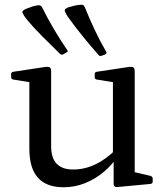

<svg xmlns="http://www.w3.org/2000/svg" viewBox="-20 -782 699 811"><path d="M248 -553Q239 -548 233 -555Q195 -592 158 -629Q121 -666 89 -705Q80 -718 76.5 -725Q73 -732 76 -735.5Q79 -739 88 -744Q100 -749 115.5 -754Q131 -759 143 -760Q153 -760 158 -751Q180 -706 206.5 -661Q233 -616 263 -572Q270 -564 260 -560ZM411 -547Q401 -543 396 -550Q361 -590 328 -630.5Q295 -671 266 -712Q257 -726 254.5 -733Q252 -740 255.5 -743.5Q259 -747 268 -751Q281 -755 296.5 -758.5Q312 -762 325 -762Q334 -762 338 -752Q357 -705 379 -658Q401 -611 428 -564Q433 -556 424 -552ZM549 -162V-28L530 -59L616 -39Q625 -36 625 -27V-15Q625 -6 615 -5L476 8Q469 9 464.5 5.5Q460 2 460 -6V-120L457 -129V-162ZM249 9Q176 9 140 -31.5Q104 -72 104 -154V-316H196V-164Q196 -66 289 -66Q385 -66 471 -152L479 -125Q455 -87 419 -56.5Q383 -26 339.5 -8.5Q296 9 249 9ZM457 -162V-316H549V-162ZM104 -316V-462L122 -432L36 -446Q27 -447 27 -457V-469Q27 -478 37 -479L170 -499Q184 -501 190 -497.5Q196 -494 196 -481V-316ZM457 -316V-462L475 -432L389 -446Q380 -447 380 -457V-469Q380 -478 390 -479L523 -499Q537 -501 543 -497.5Q549 -494 549 -481V-316Z"/></svg>

Font: Hahmlet
Style: Regular
Weight: 400
Designer: Minjoo Ham & Mark Frömberg
Foundry: hypertype
Version: Version 1.002